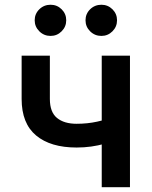

<svg xmlns="http://www.w3.org/2000/svg" viewBox="-20 -777 629 797"><path d="M297.9 -164.6Q189.9 -164.6 129.9 -214.6Q69.8 -264.6 69.8 -366.2V-545.9H187V-366.2Q187 -311.5 216.6 -287.4Q246.1 -263.2 297.9 -263.2Q343.3 -263.2 383.1 -272Q422.9 -280.8 464.8 -295.4V-196.8Q441.9 -188 415 -180.4Q388.2 -172.9 358.6 -168.7Q329.1 -164.6 297.9 -164.6ZM402.3 0V-545.9H519.5V0ZM400.9 -627.9Q373.5 -627.9 354.2 -647Q335 -666 335 -692.9Q335 -719.7 354.2 -738.5Q373.5 -757.3 400.9 -757.3Q427.7 -757.3 446.8 -738.5Q465.8 -719.7 465.8 -692.9Q465.8 -666 446.8 -647Q427.7 -627.9 400.9 -627.9ZM189.9 -627.9Q162.6 -627.9 143.3 -647Q124 -666 124 -692.9Q124 -719.7 143.3 -738.5Q162.6 -757.3 189.9 -757.3Q216.8 -757.3 235.8 -738.5Q254.9 -719.7 254.9 -692.9Q254.9 -666 235.8 -647Q216.8 -627.9 189.9 -627.9Z"/></svg>

Font: Inter Cardless
Style: Medium
Weight: 500
Designer: Rasmus Andersson
Foundry: rsms
Version: Version 4.001;git-9221beed3